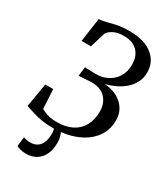

<svg xmlns="http://www.w3.org/2000/svg" viewBox="-234 -856 1043 1192"><g transform="rotate(30 287.0 -260.0)"><path d="M219.5 8.5Q168 8.5 128.5 0.8Q89 -7 60.8 -16.8Q32.5 -26.5 15 -31.5L43.5 -202H100.5L108 -64Q120 -57 135.2 -50.5Q150.5 -44 171.8 -39.8Q193 -35.5 221.5 -35.5Q285 -35.5 329.5 -58.2Q374 -81 397.5 -123.8Q421 -166.5 421 -226Q421 -283.5 386.5 -320.8Q352 -358 283.5 -358L195.5 -352L203.5 -417.5L277 -415Q322.5 -413.5 361.5 -432.2Q400.5 -451 424.5 -487.5Q448.5 -524 448.5 -576.5Q448.5 -638 414.2 -672.8Q380 -707.5 315.5 -707.5Q274.5 -707.5 246.2 -694Q218 -680.5 204.5 -660.5L170.5 -549H103.5L127.5 -719Q154 -721 182.5 -728.8Q211 -736.5 246.5 -743.8Q282 -751 329 -751Q438.5 -751 496.5 -704.5Q554.5 -658 554.5 -583.5Q554.5 -542.5 537.8 -510Q521 -477.5 493.2 -453.5Q465.5 -429.5 431.2 -413.5Q397 -397.5 362 -389Q413.5 -385.5 452.5 -364.8Q491.5 -344 513.5 -309.2Q535.5 -274.5 535.5 -228Q535.5 -171.5 510.8 -127.5Q486 -83.5 442.5 -53.2Q399 -23 341.8 -7.2Q284.5 8.5 219.5 8.5ZM243 -14 266 -12Q275.5 2.5 282.8 25Q290 47.5 290 76.5Q290 125 272.8 159.8Q255.5 194.5 225 212.5Q194.5 230.5 154 230.5Q134 230.5 114.8 226Q95.5 221.5 85 214.5L93 147.5Q99.5 151 113.2 153.8Q127 156.5 142 156.5Q185 156.5 208.2 127.8Q231.5 99 232 49Q232.5 27.5 228.5 13Q224.5 -1.5 220.5 -12Z"/></g></svg>

Font: Merriweather 60pt
Style: Italic
Weight: 400
Italic angle: -7.8°
Version: Version 2.101